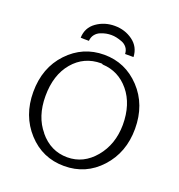

<svg xmlns="http://www.w3.org/2000/svg" viewBox="-159 -1032 1102 1181"><g transform="rotate(20 392.0 -441.5)"><path d="M218 -760Q220 -826 272 -863Q324 -900 391 -900Q458 -900 509.5 -862.5Q561 -825 564 -759H509Q508 -784 494.5 -801Q481 -818 460.5 -825.5Q440 -833 423.5 -836.5Q407 -840 390 -840Q374 -840 357.5 -837Q341 -834 321 -826Q301 -818 287.5 -801Q274 -784 272 -759H241ZM58 -347Q58 -506 155 -608.5Q252 -711 391 -711Q530 -711 627 -608Q724 -505 724 -347Q724 -192 628.5 -87.5Q533 17 391 17Q249 17 153.5 -87.5Q58 -192 58 -347ZM137 -349Q137 -214 209 -130H208Q282 -40 391 -40Q497 -40 570.5 -128Q644 -216 645 -344Q645 -479 576 -562.5Q507 -646 402 -651Q398 -655 391 -655Q279 -655 208 -571Q137 -487 137 -349Z"/></g></svg>

Font: Coval
Style: ExtraLight
Weight: 250
Foundry: Context Ltd
Version: Version 001.000